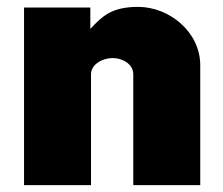

<svg xmlns="http://www.w3.org/2000/svg" viewBox="-20 -539 649 559"><path d="M50 0H245V-323C245 -352 279 -370 308 -370C337 -370 368 -352 368 -323V0H563V-349C563 -446 473 -519 382 -519C301 -519 275 -488 243 -455V-517H50Z"/></svg>

Font: United Sans Black
Style: Regular
Weight: 900
Designer: Pablo Impallari, Rodrigo Fuenzalida (Modified by Dan O. Williams)
Version: Version 1.000;PS 001.000;hotconv 1.0.88;makeotf.lib2.5.64775